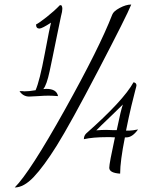

<svg xmlns="http://www.w3.org/2000/svg" viewBox="-20 -740 683 847"><path d="M559 -720Q540 -672 415 -432.5Q290 -193 230 -97Q173 -6 129 40.5Q85 87 45 87Q112 20 265.5 -255Q419 -530 475 -675Q480 -690 508 -705Q536 -720 559 -720ZM244 -717H250Q255 -712 255 -701Q255 -690 249 -668Q245 -651 231.5 -583.5Q218 -516 212 -488L199 -426Q186 -365 171 -347Q176 -348 184 -348Q230 -348 236 -316Q210 -318 193 -318Q175 -318 148.5 -316Q122 -314 109 -314Q82 -314 66 -338H78Q80 -338 83 -337.5Q86 -337 87 -337Q109 -337 137 -342Q155 -383 177.5 -503Q200 -623 205 -640Q165 -614 154 -614Q139 -614 139 -632Q153 -639 186 -665Q219 -691 244 -717ZM569 -377Q582 -375 582 -363Q582 -360 576.5 -340.5Q571 -321 559.5 -272.5Q548 -224 536 -164H553Q564 -164 589 -169Q564 -134 538 -134H531Q510 -29 510 26Q462 23 462 0Q462 -19 487 -134Q483 -134 477 -134.5Q471 -135 468 -135H451Q390 -135 350 -126Q350 -141 360 -151Q525 -297 569 -377ZM495 -166 500 -189Q512 -249 522 -279L478 -236Q414 -175 405 -165Q429 -167 448 -167Q453 -167 462.5 -166.5Q472 -166 476 -166Z"/></svg>

Font: Dancing Script
Style: Regular
Weight: 400
Designer: Pablo Impallari
Foundry: Pablo Impallari. www.impallari.com
Version: Version 1.002